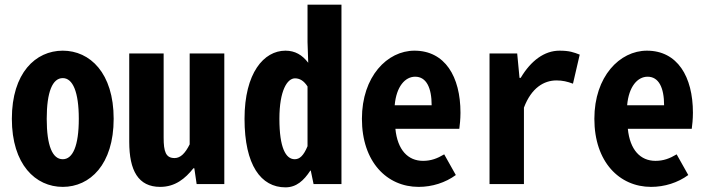

<svg xmlns="http://www.w3.org/2000/svg" viewBox="-20 -792 3040 826"><path d="M250 12C367 12 469 -84 469 -281C469 -478 367 -574 250 -574C133 -574 31 -478 31 -281C31 -84 133 12 250 12ZM250 -107C206 -107 181 -164 181 -281C181 -397 206 -456 250 -456C293 -456 319 -397 319 -281C319 -164 293 -107 250 -107Z M669 12C734 12 777 -24 812 -68H816L826 0H945V-562H796V-171C777 -133 757 -112 731 -112C693 -112 684 -140 684 -200V-562H536V-182C536 -58 575 12 669 12Z M1208 14C1255 14 1287 -15 1315 -58H1317L1329 0H1449V-772H1303V-611L1306 -522C1280 -556 1249 -574 1208 -574C1115 -574 1032 -478 1032 -281C1032 -81 1103 14 1208 14ZM1248 -107C1209 -107 1182 -157 1182 -281C1182 -403 1216 -455 1249 -455C1269 -455 1287 -445 1303 -420V-163C1286 -122 1269 -107 1248 -107Z M1781 12C1839 12 1896 -6 1941 -39L1891 -128C1861 -110 1834 -100 1800 -100C1735 -100 1690 -147 1681 -238H1956C1958 -252 1961 -280 1961 -307C1961 -463 1894 -574 1763 -574C1646 -574 1537 -463 1537 -281C1537 -95 1645 12 1781 12ZM1678 -339C1685 -420 1723 -462 1766 -462C1814 -462 1837 -415 1837 -339Z M2086 0H2234V-329C2266 -414 2320 -446 2374 -446C2400 -446 2421 -441 2445 -432L2474 -557C2448 -567 2430 -574 2387 -574C2322 -574 2264 -531 2220 -457H2215L2205 -562H2086Z M2781 12C2839 12 2896 -6 2941 -39L2891 -128C2861 -110 2834 -100 2800 -100C2735 -100 2690 -147 2681 -238H2956C2958 -252 2961 -280 2961 -307C2961 -463 2894 -574 2763 -574C2646 -574 2537 -463 2537 -281C2537 -95 2645 12 2781 12ZM2678 -339C2685 -420 2723 -462 2766 -462C2814 -462 2837 -415 2837 -339Z"/></svg>

Font: Noto Sans Mono CJK SC
Style: Bold
Weight: 700
Designer: Ryoko NISHIZUKA 西塚涼子 (kana, bopomofo & ideographs); Paul D. Hunt (Latin, Greek & Cyrillic); Sandoll Communications 산돌커뮤니
Foundry: Adobe
Version: Version 2.004;hotconv 1.0.118;makeotfexe 2.5.65603